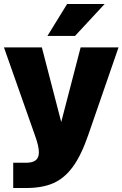

<svg xmlns="http://www.w3.org/2000/svg" viewBox="-20 -756 620 972"><path d="M46.9 195.8V67.9H111.8Q145 67.9 160.9 55.2Q176.8 42.5 176.8 15.1Q176.8 -16.1 157.2 -69.8L0 -516.1H191.9L290 -138.2L388.2 -516.1H580.1L425.8 -69.8Q390.6 31.7 348.1 89.4Q305.7 147 249.8 171.4Q193.8 195.8 111.8 195.8ZM359.9 -574.2H220.2L319.8 -735.8H509.8Z"/></svg>

Font: Creato Display Black
Style: Regular
Weight: 900
Version: Version 1.000